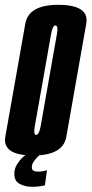

<svg xmlns="http://www.w3.org/2000/svg" viewBox="-49 -626 371 778"><path d="M86 4Q-2.5 4 -22.5 -33Q-31.5 -49 -27.5 -72Q-14 -148 13 -300.5Q40 -453.5 53.5 -530Q67 -606.5 187.5 -606.5Q275.5 -606.5 296 -569Q304.5 -553 300.5 -530Q287 -453.5 260 -300.5Q233 -148 219.8 -72Q206.5 4 86 4ZM97.5 -79.5Q109.5 -79.5 115.8 -114.8Q122 -150 148.5 -300.5Q175 -451 181.5 -487Q187 -518 178.5 -522Q177.5 -523 176 -523Q164 -523 157.8 -487Q151.5 -451 125 -300.5Q98.5 -150 92 -114.5Q86.5 -84 94.5 -80Q96 -79.5 97.5 -79.5ZM81.5 131Q53.5 131 31.2 119.5Q9 108 9 78.5Q9 58 19.8 40.5Q30.5 23 42.5 12Q54.5 1 58.5 0H114Q112 1 103.8 9.2Q95.5 17.5 87.8 28.8Q80 40 80 50.5Q80 62.5 87.2 66Q94.5 69.5 106 69.5Q117 69.5 128.2 67.2Q139.5 65 141.5 63L133 125Q131 126 116 128.5Q101 131 81.5 131Z"/></svg>

Font: Anybody UltraCondensed SemiBold
Style: Italic
Weight: 600
Width: 1
Italic angle: -10°
Designer: Tyler Finck
Foundry: Etcetera Type Company
Version: Version 1.010; ttfautohint (v1.8.3) -l 8 -r 50 -G 200 -x 14 